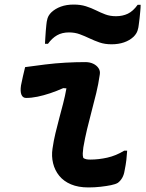

<svg xmlns="http://www.w3.org/2000/svg" viewBox="-20 -815 640 841"><path d="M90 -521Q133 -527 177.5 -532.5Q222 -538 266.5 -540.5Q311 -543 354 -543Q373 -543 388 -536Q403 -529 411.5 -516.5Q420 -504 417 -488Q411 -446 401.5 -407Q392 -368 381.5 -328.5Q371 -289 361.5 -249.5Q352 -210 345 -169Q343 -155 342.5 -143.5Q342 -132 345 -123Q351 -119 358 -117.5Q365 -116 375 -116Q412 -116 450 -124.5Q488 -133 524 -155H537Q536 -136 533.5 -114.5Q531 -93 526 -69Q523 -49 515 -35.5Q507 -22 496 -14Q486 -8 466.5 -4Q447 0 421 3Q395 6 367 6Q323 6 291 -7.5Q259 -21 239.5 -45Q220 -69 212.5 -100Q205 -131 210 -164Q215 -199 223 -232Q231 -265 239.5 -297Q248 -329 256.5 -361.5Q265 -394 271 -428L257 -429Q228 -416 199.5 -406.5Q171 -397 144.5 -391.5Q118 -386 94 -386Q80 -386 74 -400Q68 -414 72 -441Q76 -461 80.5 -481Q85 -501 90 -521ZM488 -744Q517 -744 540 -755Q563 -766 583 -794H596Q596 -782 594.5 -766.5Q593 -751 591.5 -736Q590 -721 588 -708Q587 -695 582.5 -681Q578 -667 565 -654Q548 -638 523.5 -629.5Q499 -621 469 -621Q439 -621 416 -629Q393 -637 372 -647Q351 -657 329.5 -665Q308 -673 282 -673Q252 -673 230 -660.5Q208 -648 190 -623H177Q178 -635 178.5 -649.5Q179 -664 180.5 -679Q182 -694 183 -706Q184 -720 188 -734Q192 -748 205 -761Q222 -777 246.5 -786Q271 -795 303 -795Q333 -795 356.5 -787.5Q380 -780 400 -770Q420 -760 441 -752Q462 -744 488 -744Z"/></svg>

Font: Rec Mono Semicasual
Style: Bold Italic
Weight: 700
Italic angle: -10°
Version: Version 1.085; ttfautohint (v1.8.4.7-5d5b)